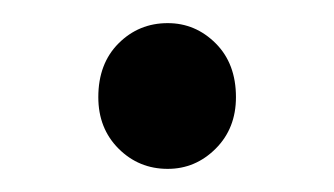

<svg xmlns="http://www.w3.org/2000/svg" viewBox="-20 -495 289 166"><path d="M125 -349Q100 -349 82.5 -366.5Q65 -384 65 -411Q65 -440 82.5 -457.5Q100 -475 125 -475Q149 -475 166.5 -457.5Q184 -440 184 -411Q184 -384 166.5 -366.5Q149 -349 125 -349Z"/></svg>

Font: Processing Sans Pro
Style: Regular
Weight: 400
Designer: Paul D. Hunt
Foundry: Adobe Systems Incorporated
Version: Version 2.020;PS 2.000;hotconv 1.0.86;makeotf.lib2.5.63406